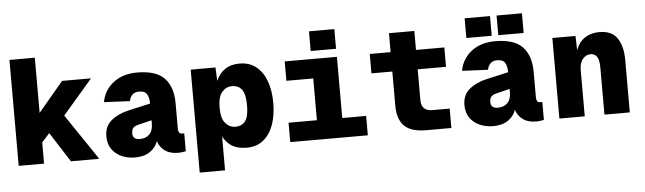

<svg xmlns="http://www.w3.org/2000/svg" viewBox="-52 -929 4304 1282"><g transform="rotate(-5 2100.0 -288.0)"><path d="M40 0V-710H210V-340L378 -540H572L372 -308L580 0H390L262 -200L210 -142V0Z M820 12Q771 12 730 -6Q689 -24 664.5 -59Q640 -94 640 -144Q640 -212 685.5 -250Q731 -288 800 -304L950 -338Q950 -377 936.5 -400.5Q923 -424 884 -424Q853 -424 837 -406.5Q821 -389 818 -366L644 -374Q659 -455 722.5 -503.5Q786 -552 880 -552Q1009 -552 1064.5 -493Q1120 -434 1120 -326V-158Q1120 -136 1127 -128Q1134 -120 1146 -120H1160V0Q1154 1 1139.5 3.5Q1125 6 1108 6Q1054 6 1020 -18.5Q986 -43 973 -84Q959 -42 920 -15Q881 12 820 12ZM861 -108Q902 -108 926 -132Q950 -156 950 -204V-226L860 -204Q835 -198 824.5 -186Q814 -174 814 -150Q814 -108 861 -108Z M1240 150V-540H1406L1410 -450Q1432 -499 1470.5 -525.5Q1509 -552 1568 -552Q1634 -552 1679 -516Q1724 -480 1747 -416.5Q1770 -353 1770 -270Q1770 -188 1747 -124Q1724 -60 1679 -24Q1634 12 1568 12Q1512 12 1474 -9Q1436 -30 1410 -76V150ZM1504 -134Q1548 -134 1571 -164.5Q1594 -195 1594 -270Q1594 -345 1571 -375.5Q1548 -406 1504 -406Q1465 -406 1437.5 -374Q1410 -342 1410 -270Q1410 -198 1437.5 -166Q1465 -134 1504 -134Z M1860 0V-130H2050V-410H1870V-540H2220V-130H2380V0ZM2049 -594V-726H2219V-594Z M2770 0Q2671 0 2625.5 -44.5Q2580 -89 2580 -182V-410H2440V-540H2580V-667H2750V-540H2940V-410H2750V-204Q2750 -130 2824 -130H2940V0Z M3220 12Q3171 12 3130 -6Q3089 -24 3064.5 -59Q3040 -94 3040 -144Q3040 -212 3085.5 -250Q3131 -288 3200 -304L3350 -338Q3350 -377 3336.5 -400.5Q3323 -424 3284 -424Q3253 -424 3237 -406.5Q3221 -389 3218 -366L3044 -374Q3059 -455 3122.5 -503.5Q3186 -552 3280 -552Q3409 -552 3464.5 -493Q3520 -434 3520 -326V-158Q3520 -136 3527 -128Q3534 -120 3546 -120H3560V0Q3554 1 3539.5 3.5Q3525 6 3508 6Q3454 6 3420 -18.5Q3386 -43 3373 -84Q3359 -42 3320 -15Q3281 12 3220 12ZM3261 -108Q3302 -108 3326 -132Q3350 -156 3350 -204V-226L3260 -204Q3235 -198 3224.5 -186Q3214 -174 3214 -150Q3214 -108 3261 -108ZM3092 -590V-722H3262V-590ZM3306 -590V-722H3476V-590Z M3664 0V-540H3819L3822 -445Q3843 -500 3883.5 -526Q3924 -552 3980 -552Q4063 -552 4099.5 -497.5Q4136 -443 4136 -351V0H3966V-316Q3966 -367 3951 -388.5Q3936 -410 3907 -410Q3879 -410 3856.5 -384.5Q3834 -359 3834 -306V0Z"/></g></svg>

Font: Geist Mono UltraBlack
Style: Regular
Weight: 900
Monospace: yes
Designer: Basement.studio, Andrés Briganti, Mateo Zaragoza
Foundry: Basement.studio, Vercel, Andrés Briganti, Guido Ferreyra, Mateo Zaragoza
Version: Version 1.400; ttfautohint (v1.8.4.7-5d5b)